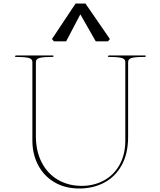

<svg xmlns="http://www.w3.org/2000/svg" viewBox="-20 -1067 917 1097"><path d="M696 -265V-712Q696 -732 671 -737Q646 -742 596 -742L600 -750H812V-742Q761 -742 736.5 -737Q712 -732 712 -712V-285Q712 -190 675.5 -123.5Q639 -57 575.5 -23.5Q512 10 433 10Q352 10 291.5 -25.5Q231 -61 198 -123.5Q165 -186 165 -264V-712Q165 -732 140 -737Q115 -742 65 -742L69 -750H285V-742Q234 -742 209.5 -737Q185 -732 185 -712V-289Q185 -203 218.5 -138.5Q252 -74 311.5 -39.5Q371 -5 447 -5Q516 -5 573 -35.5Q630 -66 663 -125Q696 -184 696 -265ZM608 -844 597 -831H527L439 -985L358 -831H288L277 -844L412 -1047H468Z"/></svg>

Font: TMT Limkin
Style: Regular
Weight: 400
Designer: Gabriel Drozdov
Version: Version 1.000;Glyphs 3.1.2 (3151)